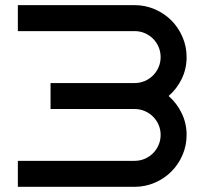

<svg xmlns="http://www.w3.org/2000/svg" viewBox="-20 -720 796 740"><path d="M699.2 -500Q699.2 -454.6 680.4 -416Q661.6 -377.4 629.9 -350.1Q661.6 -322.3 680.4 -283.4Q699.2 -244.6 699.2 -200.2Q699.2 -158.7 683.3 -122.3Q667.5 -85.9 640.4 -58.8Q613.3 -31.7 576.7 -15.9Q540 0 499 0H48.8V-100.1H499Q519.5 -100.1 537.8 -107.9Q556.2 -115.7 569.8 -129.4Q583.5 -143.1 591.3 -161.4Q599.1 -179.7 599.1 -200.2Q599.1 -220.7 591.3 -238.8Q583.5 -256.8 569.8 -270.5Q556.2 -284.2 537.8 -292Q519.5 -299.8 499 -299.8H174.8V-399.9H499Q519.5 -399.9 537.8 -407.7Q556.2 -415.5 569.8 -429.2Q583.5 -442.9 591.3 -461.2Q599.1 -479.5 599.1 -500Q599.1 -520.5 591.3 -538.8Q583.5 -557.1 569.8 -570.8Q556.2 -584.5 537.8 -592.3Q519.5 -600.1 499 -600.1H48.8V-700.2H499Q540 -700.2 576.7 -684.3Q613.3 -668.5 640.4 -641.4Q667.5 -614.3 683.3 -577.6Q699.2 -541 699.2 -500Z"/></svg>

Font: Bruno Ace
Style: Regular
Weight: 400
Designer: Astigmatic (AOETI)
Foundry: Astigmatic (AOETI)
Version: Version 1.000